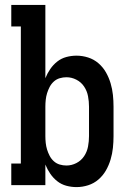

<svg xmlns="http://www.w3.org/2000/svg" viewBox="-20 -755 540 783"><path d="M292 8Q271 8 250.5 2.5Q230 -3 213.5 -16Q197 -29 185 -46.5Q173 -64 165 -84V0H26V-88H65V-647H26V-735H165V-436Q173 -456 185 -473.5Q197 -491 213.5 -504Q230 -517 250.5 -522.5Q271 -528 292 -528Q316 -528 339.5 -520.5Q363 -513 381.5 -497Q400 -481 412 -460Q424 -439 431 -415.5Q438 -392 440.5 -368Q443 -344 443 -320V-200Q443 -176 440.5 -152Q438 -128 431 -104.5Q424 -81 412 -60Q400 -39 381.5 -23Q363 -7 339.5 0.5Q316 8 292 8ZM251 -80Q272 -80 291.5 -90Q311 -100 323 -118Q335 -136 339 -157.5Q343 -179 343 -200V-320Q343 -341 339 -362.5Q335 -384 323 -402Q311 -420 291.5 -430Q272 -440 251 -440Q237 -440 223.5 -436Q210 -432 199.5 -422.5Q189 -413 182.5 -400.5Q176 -388 172 -375Q168 -362 166.5 -348Q165 -334 165 -320V-200Q165 -186 166.5 -172Q168 -158 172 -145Q176 -132 182.5 -119.5Q189 -107 199.5 -97.5Q210 -88 223.5 -84Q237 -80 251 -80Z"/></svg>

Font: Iosevka Curly Slab Semibold
Style: Regular
Weight: 600
Monospace: yes
Designer: Belleve Invis
Foundry: Belleve Invis
Version: Version 22.1.2; ttfautohint (v1.8.4)